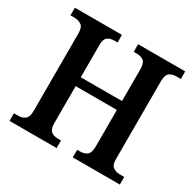

<svg xmlns="http://www.w3.org/2000/svg" viewBox="-155 -882 1064 1049"><g transform="rotate(30 376.5 -357.0)"><path d="M29 0V-48H57Q82 -48 99 -61.5Q116 -75 116 -112V-603Q116 -641 97.5 -653.5Q79 -666 53 -666H29V-714H326V-666H305Q279 -666 263 -653.5Q247 -641 247 -603V-401H507V-601Q507 -641 490.5 -653.5Q474 -666 446 -666H428V-714H725V-666H697Q671 -666 654 -653.5Q637 -641 637 -601V-110Q637 -73 654.5 -60.5Q672 -48 697 -48H725V0H428V-48H447Q474 -48 490.5 -61.5Q507 -75 507 -114V-345H247V-112Q247 -75 263 -61.5Q279 -48 305 -48H326V0Z"/></g></svg>

Font: Noto Serif Lao SemiCondensed SemiBold
Style: Regular
Weight: 600
Width: 4
Designer: Monotype Design Team
Foundry: Monotype Imaging Inc.
Version: Version 2.003; ttfautohint (v1.8.4.7-5d5b)